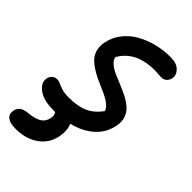

<svg xmlns="http://www.w3.org/2000/svg" viewBox="-268 -683 1036 1036"><g transform="rotate(45 250.0 -165.5)"><path d="M143.1 51.8Q66.4 51.8 27.1 22.5Q-12.2 -6.8 -4.9 -43.9Q-2 -59.6 10 -70.3Q22 -81.1 39.1 -81.1Q51.3 -81.1 64.2 -74.7Q77.1 -68.4 98.1 -61.8Q119.1 -55.2 151.9 -55.2Q220.2 -55.2 264.2 -75Q308.1 -94.7 341.8 -141.1Q336.4 -159.2 317.1 -174.8Q297.9 -190.4 272.2 -202.4Q246.6 -214.4 216.6 -227.1Q186.5 -239.7 159.4 -255.4Q132.3 -271 111.3 -290.3Q90.3 -309.6 81.1 -338.1Q71.8 -366.7 79.1 -401.9Q88.4 -449.7 119.1 -488.5Q149.9 -527.3 193.4 -551Q236.8 -574.7 287.8 -586.9Q338.9 -599.1 391.1 -598.1Q434.1 -597.7 456.5 -575Q479 -552.2 474.1 -524.9Q470.2 -506.3 457.8 -495.6Q445.3 -484.9 426.8 -484.9Q421.9 -484.9 405.8 -486.3Q389.6 -487.8 376 -487.8Q232.4 -487.8 175.8 -387.2Q179.2 -368.2 197.5 -352.3Q215.8 -336.4 241.9 -324.7Q268.1 -313 298.3 -301Q328.6 -289.1 356.9 -274.4Q385.3 -259.8 407.2 -241.2Q429.2 -222.7 439.2 -194.1Q449.2 -165.5 441.9 -129.9Q428.7 -64 379.9 -21.5Q331.1 21 257.8 39.1Q274.4 73.2 264.2 129.9Q251 192.9 198.7 230Q146.5 267.1 67.9 267.1Q25.9 267.1 5.6 251.5Q-14.6 235.8 -8.8 206.1Q-4.4 185.1 9.5 173.8Q23.4 162.6 53.2 159.2Q106.9 154.3 131.6 138.2Q156.2 122.1 162.1 91.8Q167 66.4 155.8 51.8Z"/></g></svg>

Font: Shantell Sans Irregular
Style: Italic
Weight: 500
Italic angle: -11.31°
Designer: Stephen Nixon, Anya Danilova, Shantell Martin
Foundry: Arrow Type
Version: Version 1.006;[9816181b4]